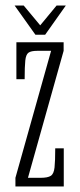

<svg xmlns="http://www.w3.org/2000/svg" viewBox="-20 -677 290 697"><path d="M36 0V-31.5L165.5 -492.5H115.5Q93 -492.5 83.5 -485.8Q74 -479 71.8 -457Q69.5 -435 69.5 -389.5H39.5V-523.5H211V-492.5L81.5 -31.5H127Q153.5 -31.5 164.5 -38.8Q175.5 -46 178 -69.2Q180.5 -92.5 180.5 -138.5H211.5V0ZM108.5 -551 33 -657H66L126 -585L185.5 -657H219L144 -551Z"/></svg>

Font: Imbue Thin 10pt ExtraLight
Style: Regular
Weight: 250
Version: Version 1.102